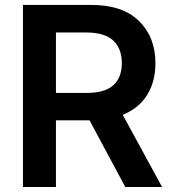

<svg xmlns="http://www.w3.org/2000/svg" viewBox="-20 -747 691 767"><path d="M627.5 0H480.5L337.7 -266.3H203.5V0H71.7V-727.3H344.5Q469.8 -727.3 535.3 -663Q600.9 -598.7 600.9 -494.7Q600.9 -420.5 567.5 -367.2Q534.1 -313.9 470.2 -288.4ZM324.9 -375.7Q398.1 -375.7 432.4 -406.2Q466.6 -436.8 466.6 -494.7Q466.6 -552.9 432.4 -585Q398.1 -617.2 324.2 -617.2H203.5V-375.7Z"/></svg>

Font: Linik Sans SemiBold
Style: Regular
Weight: 600
Designer: Rasmus Andersson (font), Cristiano Sobral (main changes)
Foundry: rsms
Version: Version 3.018;June 1, 2022;FontCreator 14.0.0.2814 64-bit; t